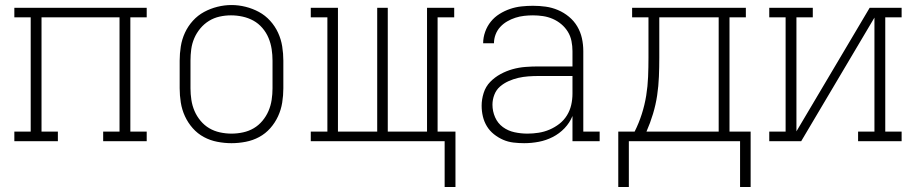

<svg xmlns="http://www.w3.org/2000/svg" viewBox="-20 -561 3640 763"><path d="M37 0V-38H102V-492H37V-530H563V-492H498V-38H563V0H390V-38H455V-492H145V-38H210V0Z M900 8Q872 8 843.5 2.5Q815 -3 790 -16.5Q765 -30 746 -51.5Q727 -73 715 -99Q703 -125 698.5 -153.5Q694 -182 694 -210V-320Q694 -348 698.5 -376.5Q703 -405 715 -431Q727 -457 746.5 -478.5Q766 -500 791 -513.5Q816 -527 844 -534Q872 -541 900 -541Q928 -541 956 -534Q984 -527 1009 -513.5Q1034 -500 1053.5 -478.5Q1073 -457 1085 -431Q1097 -405 1101.5 -376.5Q1106 -348 1106 -320V-210Q1106 -182 1101.5 -153.5Q1097 -125 1085 -99Q1073 -73 1054 -51.5Q1035 -30 1010 -16.5Q985 -3 956.5 2.5Q928 8 900 8ZM900 -30Q923 -30 946 -35Q969 -40 988.5 -51.5Q1008 -63 1023 -81Q1038 -99 1047 -120Q1056 -141 1059.5 -164Q1063 -187 1063 -210V-320Q1063 -343 1059.5 -366Q1056 -389 1047 -410.5Q1038 -432 1022.5 -450Q1007 -468 987 -479Q967 -490 944 -495Q921 -500 898 -500Q875 -500 852.5 -495Q830 -490 810.5 -478Q791 -466 776 -448Q761 -430 752 -409Q743 -388 740 -365.5Q737 -343 737 -320V-210Q737 -187 740.5 -164Q744 -141 753 -120Q762 -99 777 -81Q792 -63 811.5 -51.5Q831 -40 854 -35Q877 -30 900 -30Z M1790 182H1747V0H1215V-38H1281V-492H1215V-530H1323V-38H1479V-530H1521V-38H1677V-530H1785V-492H1719V-38H1790Z M2063 8Q2042 8 2020.5 5.5Q1999 3 1979.5 -5.5Q1960 -14 1943 -27.5Q1926 -41 1915 -59Q1904 -77 1899 -98Q1894 -119 1894 -141Q1894 -166 1902 -191.5Q1910 -217 1928 -235.5Q1946 -254 1969 -266.5Q1992 -279 2017 -286Q2042 -293 2068 -295Q2094 -297 2120 -297H2255V-358Q2255 -378 2251 -398Q2247 -418 2236.5 -435Q2226 -452 2210.5 -465Q2195 -478 2176.5 -486Q2158 -494 2138 -497Q2118 -500 2098 -500Q2081 -500 2063 -498Q2045 -496 2028 -490.5Q2011 -485 1995.5 -476Q1980 -467 1968 -454Q1956 -441 1949.5 -424Q1943 -407 1943 -389H1900Q1900 -412 1908 -434.5Q1916 -457 1930.5 -475Q1945 -493 1965 -505.5Q1985 -518 2007 -525.5Q2029 -533 2052 -535.5Q2075 -538 2098 -538Q2124 -538 2149 -534.5Q2174 -531 2197.5 -521Q2221 -511 2241 -494.5Q2261 -478 2274 -456Q2287 -434 2292.5 -409Q2298 -384 2298 -358V-38H2363V0H2255V-100Q2244 -73 2223.5 -51.5Q2203 -30 2176.5 -16.5Q2150 -3 2121 2.5Q2092 8 2063 8ZM2076 -30Q2098 -30 2120.5 -33.5Q2143 -37 2164 -46Q2185 -55 2203 -69Q2221 -83 2233 -102.5Q2245 -122 2250 -144Q2255 -166 2255 -189V-259H2120Q2100 -259 2079.5 -257.5Q2059 -256 2039.5 -251.5Q2020 -247 2001 -238.5Q1982 -230 1967 -217Q1952 -204 1944.5 -184.5Q1937 -165 1937 -145Q1937 -119 1947.5 -95Q1958 -71 1978.5 -56Q1999 -41 2024.5 -35.5Q2050 -30 2076 -30Z M2479 182H2437V-38H2502Q2519 -72 2530.5 -108Q2542 -144 2548 -181Q2554 -218 2555.5 -256Q2557 -294 2557 -331V-492H2492V-530H2944V-492H2879V-38H2963V182H2921V0H2479ZM2836 -38V-492H2600V-331Q2600 -294 2598.5 -256.5Q2597 -219 2591.5 -182Q2586 -145 2575 -108.5Q2564 -72 2549 -38Z M3037 0V-38H3102V-492H3037V-530H3210V-492H3145V-39L3436 -530H3563V-492H3498V-38H3563V0H3390V-38H3455V-491L3164 0Z"/></svg>

Font: Iosevka Curly Slab XLtEx
Style: Regular
Weight: 200
Width: 7
Monospace: yes
Designer: Belleve Invis
Foundry: Belleve Invis
Version: Version 11.1.0; ttfautohint (v1.8.3)